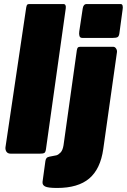

<svg xmlns="http://www.w3.org/2000/svg" viewBox="-20 -762 629 952"><path d="M208 -23Q206 -7 199.5 -3.5Q193 0 176 0H34Q19 0 12.5 -9Q6 -18 7 -31L110 -725Q112 -736 115 -739Q118 -742 127 -742H294Q309 -742 306 -720ZM492 -23Q478 76 422.5 123Q367 170 263 170Q218 170 203.5 162.5Q189 155 191 139L205 37Q206 29 210 23Q214 17 224 15L260 8Q270 5 280.5 -6Q291 -17 295 -42L361 -513Q363 -524 366.5 -527Q370 -530 379 -530H541Q550 -530 555.5 -521.5Q561 -513 560 -504L492 -23ZM572 -597Q570 -582 563 -578Q556 -574 539 -574H388Q377 -574 374 -583.5Q371 -593 373 -606L390 -719Q393 -742 410 -742H578Q586 -742 588 -733.5Q590 -725 588 -715Z"/></svg>

Font: Libre Franklin Thin Black
Style: Italic
Weight: 900
Italic angle: -8°
Version: Version 2.000